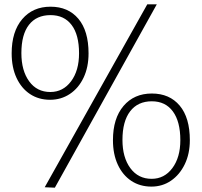

<svg xmlns="http://www.w3.org/2000/svg" viewBox="-20 -856 934 889"><path d="M346 -609Q346 -695 311.5 -740.5Q277 -786 214 -786Q149 -786 114 -741Q79 -696 79 -610Q79 -529 115 -479.5Q151 -430 213 -430Q272 -430 309 -479.5Q346 -529 346 -609ZM390 -609Q390 -545 367 -496.5Q344 -448 303.5 -421Q263 -394 212 -394Q159 -394 119 -420.5Q79 -447 56.5 -495.5Q34 -544 34 -609Q34 -710 83 -767.5Q132 -825 214 -825Q296 -825 343 -769Q390 -713 390 -609ZM815 -207Q815 -293 780.5 -340Q746 -387 683 -387Q618 -387 582.5 -340.5Q547 -294 547 -208Q547 -127 583.5 -77.5Q620 -28 682 -28Q741 -28 778 -77.5Q815 -127 815 -207ZM859 -207Q859 -144 835.5 -95.5Q812 -47 772 -19.5Q732 8 681 8Q628 8 588 -18.5Q548 -45 525.5 -93.5Q503 -142 503 -207Q503 -308 552 -365.5Q601 -423 683 -423Q765 -423 812 -367Q859 -311 859 -207ZM706 -836H662L187 11L234 13Z"/></svg>

Font: Yaldevi ExtraLight
Style: Regular
Weight: 200
Designer: Sol Matas, Rajitha Manaperi, Kosala Senevirathne
Foundry: Mooniak
Version: Version 1.100